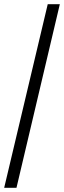

<svg xmlns="http://www.w3.org/2000/svg" viewBox="-20 -780 307 921"><path d="M0 121H59L267 -760H209Z"/></svg>

Font: Noto Serif Lao SemiCondensed Medium
Style: Regular
Weight: 500
Width: 4
Designer: Monotype Design Team
Foundry: Monotype Imaging Inc.
Version: Version 2.003